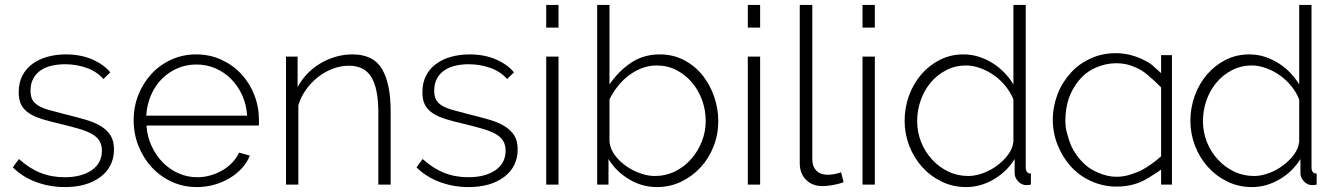

<svg xmlns="http://www.w3.org/2000/svg" viewBox="-20 -750 5429 780"><path d="M243 10Q183 10 128 -10Q73 -30 32 -70L57 -104Q99 -66 144 -48Q189 -30 243 -30Q311 -30 352.5 -58.5Q394 -87 394 -138Q394 -162 383.5 -178.5Q373 -195 352 -206.5Q331 -218 300 -227Q269 -236 228 -246Q184 -256 151.5 -266Q119 -276 98 -290Q77 -304 66.5 -324Q56 -344 56 -375Q56 -414 71 -443Q86 -472 112.5 -491Q139 -510 173.5 -519.5Q208 -529 247 -529Q308 -529 355 -508.5Q402 -488 428 -456L400 -429Q374 -459 332.5 -474Q291 -489 244 -489Q215 -489 189.5 -483Q164 -477 145 -464Q126 -451 115 -430.5Q104 -410 104 -382Q104 -359 111.5 -345Q119 -331 135.5 -321Q152 -311 178 -303.5Q204 -296 240 -287Q289 -275 327 -264Q365 -253 390.5 -237Q416 -221 429.5 -199Q443 -177 443 -143Q443 -73 388.5 -31.5Q334 10 243 10Z M780 10Q725 10 678 -11.5Q631 -33 596.5 -70.5Q562 -108 542.5 -157Q523 -206 523 -262Q523 -317 542.5 -365.5Q562 -414 596 -450.5Q630 -487 676.5 -508Q723 -529 777 -529Q832 -529 879 -507.5Q926 -486 960 -449.5Q994 -413 1013 -364.5Q1032 -316 1032 -262Q1032 -257 1032 -249.5Q1032 -242 1031 -240H575Q578 -195 596 -156.5Q614 -118 641.5 -90Q669 -62 705 -46Q741 -30 782 -30Q809 -30 835 -37.5Q861 -45 883.5 -58Q906 -71 923.5 -89.5Q941 -108 951 -130L995 -118Q984 -90 962.5 -66.5Q941 -43 912.5 -26Q884 -9 850 0.5Q816 10 780 10ZM984 -280Q981 -326 963.5 -364Q946 -402 918.5 -429.5Q891 -457 855 -472.5Q819 -488 778 -488Q737 -488 701 -472.5Q665 -457 637.5 -429.5Q610 -402 593.5 -363.5Q577 -325 574 -280Z M1567 0H1517V-290Q1517 -391 1488.5 -437Q1460 -483 1398 -483Q1365 -483 1332.5 -471Q1300 -459 1272 -437Q1244 -415 1223 -385.5Q1202 -356 1192 -322V0H1142V-520H1189V-396Q1205 -426 1228.5 -450.5Q1252 -475 1281.5 -492.5Q1311 -510 1344 -519.5Q1377 -529 1412 -529Q1497 -529 1532 -469.5Q1567 -410 1567 -299Z M1883 10Q1823 10 1768 -10Q1713 -30 1672 -70L1697 -104Q1739 -66 1784 -48Q1829 -30 1883 -30Q1951 -30 1992.5 -58.5Q2034 -87 2034 -138Q2034 -162 2023.5 -178.5Q2013 -195 1992 -206.5Q1971 -218 1940 -227Q1909 -236 1868 -246Q1824 -256 1791.5 -266Q1759 -276 1738 -290Q1717 -304 1706.5 -324Q1696 -344 1696 -375Q1696 -414 1711 -443Q1726 -472 1752.5 -491Q1779 -510 1813.5 -519.5Q1848 -529 1887 -529Q1948 -529 1995 -508.5Q2042 -488 2068 -456L2040 -429Q2014 -459 1972.5 -474Q1931 -489 1884 -489Q1855 -489 1829.5 -483Q1804 -477 1785 -464Q1766 -451 1755 -430.5Q1744 -410 1744 -382Q1744 -359 1751.5 -345Q1759 -331 1775.5 -321Q1792 -311 1818 -303.5Q1844 -296 1880 -287Q1929 -275 1967 -264Q2005 -253 2030.5 -237Q2056 -221 2069.5 -199Q2083 -177 2083 -143Q2083 -73 2028.5 -31.5Q1974 10 1883 10Z M2199 0V-520H2249V0ZM2199 -638V-730H2249V-638Z M2649 10Q2588 10 2535 -22Q2482 -54 2452 -104V0H2406V-730H2456V-407Q2493 -461 2543.5 -495Q2594 -529 2660 -529Q2715 -529 2759.5 -505.5Q2804 -482 2834.5 -443.5Q2865 -405 2881.5 -356.5Q2898 -308 2898 -258Q2898 -204 2879 -155.5Q2860 -107 2826.5 -70.5Q2793 -34 2747.5 -12Q2702 10 2649 10ZM2639 -35Q2685 -35 2723 -54Q2761 -73 2788.5 -104.5Q2816 -136 2831.5 -176Q2847 -216 2847 -258Q2847 -302 2832.5 -342.5Q2818 -383 2791.5 -414.5Q2765 -446 2728.5 -465Q2692 -484 2648 -484Q2615 -484 2586 -472.5Q2557 -461 2532.5 -442Q2508 -423 2488.5 -398Q2469 -373 2456 -346V-174Q2459 -145 2478 -119.5Q2497 -94 2523.5 -75.5Q2550 -57 2581 -46Q2612 -35 2639 -35Z M3018 0V-520H3068V0ZM3018 -638V-730H3068V-638Z M3229 -730H3280V-103Q3280 -74 3296.5 -57Q3313 -40 3342 -40Q3353 -40 3368.5 -42.5Q3384 -45 3397 -50L3407 -10Q3390 -3 3365 1.5Q3340 6 3322 6Q3280 6 3254.5 -19.5Q3229 -45 3229 -88Z M3484 0V-520H3534V0ZM3484 -638V-730H3534V-638Z M3905 10Q3851 10 3805 -12.5Q3759 -35 3725.5 -72.5Q3692 -110 3673.5 -158.5Q3655 -207 3655 -259Q3655 -313 3673 -362Q3691 -411 3723 -448Q3755 -485 3798.5 -507Q3842 -529 3894 -529Q3928 -529 3958 -519Q3988 -509 4014 -492.5Q4040 -476 4061 -454Q4082 -432 4097 -407V-730H4147V-70Q4147 -45 4168 -45V0Q4162 1 4158 1.5Q4154 2 4150 2Q4130 2 4116 -13.5Q4102 -29 4102 -46V-104Q4070 -52 4016.5 -21Q3963 10 3905 10ZM3914 -35Q3941 -35 3972 -46Q4003 -57 4029.5 -76.5Q4056 -96 4075 -121Q4094 -146 4097 -175V-346Q4086 -374 4065.5 -399.5Q4045 -425 4019 -443.5Q3993 -462 3963 -473Q3933 -484 3905 -484Q3860 -484 3823 -464.5Q3786 -445 3760 -413.5Q3734 -382 3720 -341.5Q3706 -301 3706 -258Q3706 -213 3722 -173Q3738 -133 3766.5 -102Q3795 -71 3832.5 -53Q3870 -35 3914 -35Z M4697 -526H4741V0H4697V-61Q4681 -49 4648 -29Q4618 -10 4586 -1Q4553 8 4516 8Q4462 8 4413 -14Q4366 -35 4331 -73Q4298 -109 4277 -160Q4257 -209 4257 -265Q4257 -317 4277 -369Q4295 -416 4331 -455Q4363 -491 4412 -513Q4458 -534 4513 -534Q4564 -534 4615 -512Q4645 -498 4659 -487Q4692 -457 4697 -453ZM4620 -60Q4659 -81 4697 -115V-395Q4672 -421 4637 -450Q4616 -467 4591 -477Q4556 -493 4518 -493Q4516 -493 4514 -493Q4474 -493 4436 -477Q4400 -463 4373 -434.5Q4346 -406 4329 -368Q4313 -333 4309 -284Q4308 -272 4308 -261Q4308 -235 4313 -215Q4324 -175 4331 -159Q4348 -122 4376 -93Q4403 -64 4440 -49Q4479 -32 4514 -32Q4516 -32 4518 -32Q4543 -32 4570 -40Q4599 -49 4620 -60Z M5066 10Q5012 10 4966 -12.5Q4920 -35 4886.5 -72.5Q4853 -110 4834.5 -158.5Q4816 -207 4816 -259Q4816 -313 4834 -362Q4852 -411 4884 -448Q4916 -485 4959.5 -507Q5003 -529 5055 -529Q5089 -529 5119 -519Q5149 -509 5175 -492.5Q5201 -476 5222 -454Q5243 -432 5258 -407V-730H5308V-70Q5308 -45 5329 -45V0Q5323 1 5319 1.5Q5315 2 5311 2Q5291 2 5277 -13.5Q5263 -29 5263 -46V-104Q5231 -52 5177.5 -21Q5124 10 5066 10ZM5075 -35Q5102 -35 5133 -46Q5164 -57 5190.5 -76.5Q5217 -96 5236 -121Q5255 -146 5258 -175V-346Q5247 -374 5226.5 -399.5Q5206 -425 5180 -443.5Q5154 -462 5124 -473Q5094 -484 5066 -484Q5021 -484 4984 -464.5Q4947 -445 4921 -413.5Q4895 -382 4881 -341.5Q4867 -301 4867 -258Q4867 -213 4883 -173Q4899 -133 4927.5 -102Q4956 -71 4993.5 -53Q5031 -35 5075 -35Z"/></svg>

Font: Oxford Sans
Style: Regular
Weight: 300
Designer: Matt McInerney, Pablo Impallari, Rodrigo Fuenzalida
Foundry: Matt McInerney, Pablo Impallari, Rodrigo Fuenzalida
Version: Version 3.000g; ttfautohint (v1.5) -l 8 -r 28 -G 28 -x 14 -D